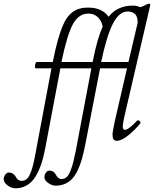

<svg xmlns="http://www.w3.org/2000/svg" viewBox="-162 -745 829 1034"><path d="M-78.1 269Q-100.6 269 -121.3 253.2Q-142.1 237.3 -142.1 220.2Q-142.1 206.5 -133.3 195.3Q-124.5 184.1 -115.2 184.1Q-90.3 184.1 -77.1 207Q-65.9 229 -46.9 229Q-28.8 229 -16.6 218Q-4.4 207 7.3 173.3Q19 139.6 29.8 78.1L115.2 -377H30.8Q26.9 -377 26.4 -385.5Q25.9 -394 28.8 -402.6Q31.7 -411.1 37.1 -411.1H122.1Q136.2 -481.9 149.9 -530.3Q163.6 -578.6 179.2 -613.5Q194.8 -648.4 214.6 -667.7Q234.4 -687 257.8 -695.6Q281.2 -704.1 313 -704.1Q387.7 -704.1 422.9 -654.8Q470.2 -714.8 553.2 -714.8Q576.2 -714.8 592.8 -706.1Q608.4 -710.4 627.9 -721.2Q634.8 -725.1 643.1 -725.1Q647 -725.1 647 -720.2Q647 -715.8 645 -708L507.8 -117.2Q499 -75.7 499 -65.9Q499 -45.9 509.8 -45.9Q530.8 -45.9 576.2 -95.2Q580.6 -98.6 585.2 -96.4Q589.8 -94.2 593 -88.9Q596.2 -83.5 594.2 -81.1Q566.4 -46.9 529.8 -16.8Q493.2 13.2 466.8 13.2Q454.1 13.2 449 4.4Q443.8 -4.4 443.8 -22.9Q443.8 -31.7 455.1 -86.9L522 -377H377L296.9 35.2Q288.6 77.6 279.8 108.9Q271 140.1 257.8 168.9Q244.6 197.8 228.5 215.8Q212.4 233.9 189.5 244.4Q166.5 254.9 138.2 254.9Q117.7 254.9 97.4 240.2Q77.1 225.6 77.1 210Q77.1 196.3 85.2 185.1Q93.3 173.8 103 173.8Q128.9 173.8 140.1 198.2Q151.9 219.2 168.9 219.2Q187 219.2 199.2 206.5Q211.4 193.8 223.1 159.7Q234.9 125.5 247.1 62L330.1 -377H163.1Q161.1 -369.1 161.1 -366.2L81.1 56.2Q72.8 100.1 61.5 134.5Q50.3 168.9 32 201.2Q13.7 233.4 -14.4 251.2Q-42.5 269 -78.1 269ZM523.9 -683.1Q480.5 -683.1 446.8 -618.9Q413.1 -554.7 382.8 -411.1H529.8L579.1 -621.1Q582 -683.1 523.9 -683.1ZM314 -671.9Q262.2 -671.9 231 -615.5Q199.7 -559.1 168.9 -411.1H336.9Q361.8 -539.1 391.1 -601.1Q384.8 -634.8 364 -653.3Q343.3 -671.9 314 -671.9Z"/></svg>

Font: Junicode SmCond Light
Style: Italic
Weight: 300
Width: 4
Italic angle: -11°
Designer: Peter S. Baker
Version: Version 2.206